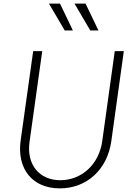

<svg xmlns="http://www.w3.org/2000/svg" viewBox="-20 -1027 731 1059"><path d="M310 12C458 12 572 -91 594 -249L663 -745H613L544 -249C526 -118 428 -33 313 -33C197 -33 125 -119 143 -245L213 -745H163L94 -253C72 -95 159 12 310 12ZM250 -1007 337 -859H382L311 -1007ZM391 -1007 478 -859H523L452 -1007Z"/></svg>

Font: Mluvka ExtraLight
Style: Italic
Weight: 200
Italic angle: -8°
Designer: Modified by Jiří Krblich, Original typeface by Gumpita Rahayu
Foundry: Gumpita Rahayu & Jiří Krblich
Version: Version 2.000;Glyphs 3.1.1 (3134)